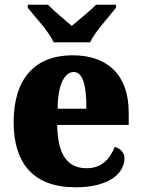

<svg xmlns="http://www.w3.org/2000/svg" viewBox="-20 -786 602 816"><path d="M208 -606H363C383 -651 444 -715 473 -753V-766H388C368 -744 313 -700 285 -676C257 -700 204 -744 184 -766H98V-753C128 -715 189 -651 208 -606ZM301 10C452 10 509 -55 509 -113C509 -138 491 -155 468 -162C447 -110 412 -71 348 -71C267 -71 225 -128 223 -255H527V-309C527 -467 437 -551 289 -551C130 -551 38 -454 38 -266C38 -91 123 10 301 10ZM347 -324H225C225 -425 254 -480 294 -480C331 -480 348 -424 347 -324Z"/></svg>

Font: Noto Serif Devanagari SemiCondensed Black
Style: Regular
Weight: 900
Width: 4
Designer: Universal Thirst, Indian Type Foundry and the Monotype Design Team
Foundry: Monotype Imaging Inc.
Version: Version 2.004